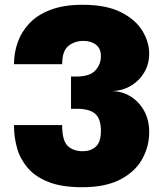

<svg xmlns="http://www.w3.org/2000/svg" viewBox="-20 -770 700 803"><path d="M451 -389Q494 -387.5 528.8 -365Q563.5 -342.5 583.8 -304.5Q604 -266.5 604 -217.5Q604 -158 575 -105.2Q546 -52.5 484 -19.8Q422 13 323.5 13Q238 13 182.5 -9Q127 -31 95.5 -68.2Q64 -105.5 51.2 -151.2Q38.5 -197 38.5 -245V-247H240V-245Q240 -181.5 263.5 -159.5Q287 -137.5 326 -137.5Q358.5 -137.5 380.2 -156.2Q402 -175 402 -223Q402 -273.5 378 -294.2Q354 -315 301.5 -315H277V-450H301.5Q354.5 -450 378.2 -475Q402 -500 402 -535Q402 -568 380.8 -583.5Q359.5 -599 329 -599Q292.5 -599 266.2 -578Q240 -557 240 -501.5H38.5Q38.5 -548.5 54 -592.8Q69.5 -637 103 -672.5Q136.5 -708 191.5 -729Q246.5 -750 325 -750Q424.5 -750 485.8 -719Q547 -688 575.5 -641Q604 -594 604 -546Q604 -503 583.8 -468Q563.5 -433 528.8 -412Q494 -391 451 -389Z"/></svg>

Font: Epilogue Black
Style: Regular
Weight: 900
Designer: Tyler Finck
Foundry: Etcetera Type Co
Version: Version 2.111; ttfautohint (v1.8.3)